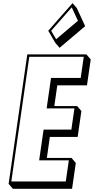

<svg xmlns="http://www.w3.org/2000/svg" viewBox="-20 -1172 598 1224"><path d="M531.1 -825H153.9L35 0L62.2 31.8H439.4L463.2 -133.2L436 -165H278.6L297.9 -299.2H475.1L498.9 -464.2L471.7 -496H326.3L345.3 -628.2L534.5 -628.2L558.3 -793.2ZM287.6 -976 332.5 -899 359.8 -867.2 522.9 -1005.2 469.8 -1120.2 442.6 -1152ZM306.2 -975.9 437.5 -1125 476.9 -1039.5 337.8 -921.8ZM513.9 -810 494.5 -675H305.3L277.3 -481H454.5L435 -346H257.9L229.6 -150H418.8L399.3 -15H52.2L166.7 -810Z"/></svg>

Font: Blink
Style: 3DObl
Weight: 400
Designer: Mew Too
Foundry: Cannot Into Space Fonts
Version: Version 001.000